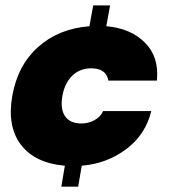

<svg xmlns="http://www.w3.org/2000/svg" viewBox="-20 -613 645 717"><path d="M544.9 -198.2Q523.4 -109.9 451.2 -55.9Q378.9 -2 285.2 5.9L272 84H209L222.2 5.9Q110.4 -3.9 58.1 -72.5Q5.9 -141.1 25.9 -254.9Q45.9 -369.1 122.3 -437.5Q198.7 -505.9 314 -515.1L328.1 -592.8H391.1L377 -515.1Q467.8 -507.3 521.2 -453.9Q574.7 -400.4 565.9 -312H384.8Q376.5 -357.9 320.8 -357.9Q278.3 -357.9 249.8 -330.3Q221.2 -302.7 212.9 -253.9Q204.6 -205.6 223.1 -178.7Q241.7 -151.9 284.2 -151.9Q310.1 -151.9 332.5 -164.1Q355 -176.3 365.2 -198.2Z"/></svg>

Font: Poppins ExtraBold
Style: Italic
Weight: 800
Italic angle: -10°
Designer: Ninad Kale (Devanagari), Jonny Pinhorn (Latin)
Foundry: Indian Type Foundry
Version: Version 3.200;PS 1.000;hotconv 16.6.54;makeotf.lib2.5.65590